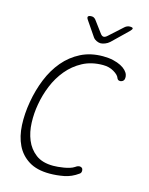

<svg xmlns="http://www.w3.org/2000/svg" viewBox="-139 -1036 877 1132"><g transform="rotate(15 300.0 -470.0)"><path d="M55 -367Q68 -443 95.5 -510.5Q123 -578 166 -629Q209 -680 268 -710Q327 -740 403 -740Q438 -740 465.5 -733.5Q493 -727 512.5 -717Q532 -707 544 -694.5Q556 -682 560 -669Q564 -657 561.5 -644.5Q559 -632 547 -627Q539 -623 530 -625.5Q521 -628 517 -639Q511 -656 482.5 -673Q454 -690 416 -690Q346 -690 292.5 -661.5Q239 -633 200.5 -586.5Q162 -540 138.5 -482.5Q115 -425 105 -366Q95 -311 97 -253.5Q99 -196 118.5 -148.5Q138 -101 178 -70.5Q218 -40 285 -40Q297 -40 314 -41.5Q331 -43 349 -46Q367 -49 383.5 -54Q400 -59 412 -67Q427 -78 438.5 -77Q450 -76 455 -68Q459 -61 457.5 -51Q456 -41 448 -36Q408 -7 363.5 1.5Q319 10 276 10Q198 10 148.5 -21Q99 -52 74 -104Q49 -156 45.5 -224Q42 -292 55 -367ZM277 -950Q285 -950 291 -946.5Q297 -943 302 -937L357 -863Q366 -852 375.5 -852Q385 -852 397 -863L480 -938Q487 -944 494.5 -947Q502 -950 510 -950Q527 -950 528.5 -944Q530 -938 517 -925L422 -833Q410 -822 394.5 -816Q379 -810 368 -810Q357 -810 343.5 -816Q330 -822 322 -833L260 -924Q251 -937 255.5 -943.5Q260 -950 277 -950Z"/></g></svg>

Font: Maple Mono Thin
Style: Italic
Weight: 250
Italic angle: -10°
Monospace: yes
Designer: subframe7536
Version: Version 7.000